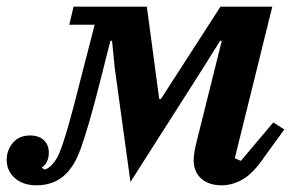

<svg xmlns="http://www.w3.org/2000/svg" viewBox="-47 -542 875 574"><path d="M62 12Q22 12 -2.5 -9.5Q-27 -31 -27 -64Q-27 -93 -8.5 -115Q10 -137 43 -137Q69 -137 84 -123Q99 -109 99 -86Q99 -56 78 -41L86 -35Q96 -37 107 -48Q115 -56 122.5 -68.5Q130 -81 139.5 -108.5Q149 -136 162 -182.5Q175 -229 194 -305L236 -468H160L173 -522H392L429 -246H434L612 -522H767L655 -69L673 -61L770 -176L803 -155L742 -71Q710 -24 679 -6Q648 12 616 12Q593 12 577 5.5Q561 -1 551 -11.5Q541 -22 536.5 -35Q532 -48 532 -62Q532 -74 534.5 -89Q537 -104 540 -115L616 -420H611L561 -340L343 2L296 -339L288 -420H283L256 -313Q236 -234 221.5 -183.5Q207 -133 195.5 -101Q184 -69 173 -51.5Q162 -34 150 -22Q116 12 62 12Z"/></svg>

Font: IBM Plex Serif SmBld
Style: Italic
Weight: 600
Italic angle: -14°
Designer: Mike Abbink, Paul van der Laan, Pieter van Rosmalen
Foundry: Bold Monday
Version: Version 3.001